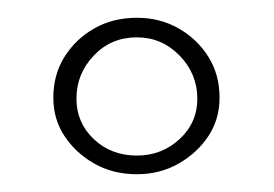

<svg xmlns="http://www.w3.org/2000/svg" viewBox="-20 -755 308 216"><path d="M134 -559Q107 -559 86 -571Q65 -583 52.5 -602Q40 -621 40 -645Q40 -671 52.5 -691Q65 -711 86 -723Q107 -735 134 -735Q160 -735 181 -723Q202 -711 214.5 -691Q227 -671 227 -645Q227 -621 214.5 -602Q202 -583 181 -571Q160 -559 134 -559ZM134 -580Q162 -580 182 -598.5Q202 -617 202 -644Q202 -672 182 -692.5Q162 -713 134 -713Q105 -713 85.5 -692.5Q66 -672 66 -644Q66 -617 85.5 -598.5Q105 -580 134 -580Z"/></svg>

Font: Smooch Sans Thin Light
Style: Regular
Weight: 300
Version: Version 1.010